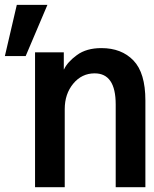

<svg xmlns="http://www.w3.org/2000/svg" viewBox="-36 -782 644 802"><path d="M110.4 0V-563.5H230.5V-492.2H231.4Q246.1 -523.4 285.6 -552.2Q325.2 -581.1 387.7 -581.1Q471.7 -581.1 521.5 -529.3Q571.3 -477.5 571.3 -362.3V0H447.3V-345.7Q447.3 -475.6 359.4 -475.6Q305.7 -475.6 270 -432.6Q234.4 -389.6 234.4 -326.2V0ZM-15.6 -547.9 34.2 -761.7H162.1L71.3 -547.9Z"/></svg>

Font: Gothic A1
Style: Bold
Weight: 700
Version: Version 2.50